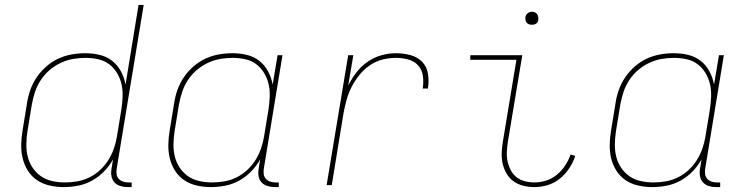

<svg xmlns="http://www.w3.org/2000/svg" viewBox="-20 -755 3040 783"><path d="M239 8Q210 8 182 1.5Q154 -5 131.5 -20Q109 -35 94 -58.5Q79 -82 72.5 -109Q66 -136 66.5 -165Q67 -194 72 -223L90 -333Q94 -361 103.5 -388Q113 -415 129.5 -439.5Q146 -464 169 -484Q192 -504 218 -516Q244 -528 272 -533Q300 -538 328 -538Q358 -538 387 -531Q416 -524 438 -506.5Q460 -489 473.5 -463.5Q487 -438 492 -410L545 -735H566L456 -68Q454 -56 455.5 -45Q457 -34 464 -26Q471 -18 481.5 -14.5Q492 -11 503 -11H517V8H500Q485 8 470.5 3.5Q456 -1 446.5 -11.5Q437 -22 434.5 -37Q432 -52 435 -68L441 -105Q426 -78 404 -55.5Q382 -33 354.5 -18Q327 -3 297.5 2.5Q268 8 239 8ZM245 -11Q270 -11 295.5 -15.5Q321 -20 344.5 -31.5Q368 -43 388 -61.5Q408 -80 422 -102.5Q436 -125 444.5 -149.5Q453 -174 457 -199L475 -309Q479 -335 480 -361Q481 -387 475.5 -411.5Q470 -436 457 -457.5Q444 -479 424.5 -493.5Q405 -508 380 -513.5Q355 -519 328 -519Q303 -519 277.5 -514.5Q252 -510 227.5 -498.5Q203 -487 182 -469Q161 -451 146 -428Q131 -405 123 -380.5Q115 -356 110 -330L92 -220Q88 -194 87.5 -167.5Q87 -141 93 -116.5Q99 -92 113 -71Q127 -50 147.5 -36Q168 -22 193.5 -16.5Q219 -11 245 -11Z M839 8Q810 8 782 1.5Q754 -5 731.5 -20Q709 -35 694 -58.5Q679 -82 672.5 -109Q666 -136 666.5 -165Q667 -194 672 -223L690 -333Q694 -361 703.5 -388Q713 -415 729.5 -439.5Q746 -464 769 -484Q792 -504 818 -516Q844 -528 872 -533Q900 -538 928 -538Q958 -538 987 -531Q1016 -524 1038 -506.5Q1060 -489 1073.5 -463.5Q1087 -438 1092 -410L1112 -530H1132L1056 -68Q1054 -56 1055.5 -45Q1057 -34 1064 -26Q1071 -18 1081.5 -14.5Q1092 -11 1103 -11H1117V8H1100Q1085 8 1070.5 3.5Q1056 -1 1046.5 -11.5Q1037 -22 1034.5 -37Q1032 -52 1035 -68L1041 -105Q1026 -78 1004 -55.5Q982 -33 954.5 -18Q927 -3 897.5 2.5Q868 8 839 8ZM845 -11Q870 -11 895.5 -15.5Q921 -20 944.5 -31.5Q968 -43 988 -61.5Q1008 -80 1022 -102.5Q1036 -125 1044.5 -149.5Q1053 -174 1057 -199L1075 -309Q1079 -335 1080 -361Q1081 -387 1075.5 -411.5Q1070 -436 1057 -457.5Q1044 -479 1024.5 -493.5Q1005 -508 980 -513.5Q955 -519 928 -519Q903 -519 877.5 -514.5Q852 -510 827.5 -498.5Q803 -487 782 -469Q761 -451 746 -428Q731 -405 723 -380.5Q715 -356 710 -330L692 -220Q688 -194 687.5 -167.5Q687 -141 693 -116.5Q699 -92 713 -71Q727 -50 747.5 -36Q768 -22 793.5 -16.5Q819 -11 845 -11Z M1312 0 1400 -530H1421L1400 -406Q1414 -434 1433.5 -459.5Q1453 -485 1479 -503Q1505 -521 1535 -529.5Q1565 -538 1594 -538Q1624 -538 1653 -530.5Q1682 -523 1701.5 -503Q1721 -483 1725.5 -453.5Q1730 -424 1725 -394H1704Q1708 -420 1704.5 -445.5Q1701 -471 1685 -488.5Q1669 -506 1644.5 -512.5Q1620 -519 1594 -519Q1567 -519 1539.5 -512Q1512 -505 1488 -488.5Q1464 -472 1445.5 -449Q1427 -426 1414 -400.5Q1401 -375 1393.5 -348Q1386 -321 1381 -294L1333 0Z M2159 8Q2136 8 2114 2.5Q2092 -3 2074.5 -15.5Q2057 -28 2046 -47Q2035 -66 2030 -87.5Q2025 -109 2026 -132.5Q2027 -156 2031 -179L2086 -511H1898V-530H2110L2051 -176Q2048 -156 2047 -135.5Q2046 -115 2050 -96.5Q2054 -78 2063 -61Q2072 -44 2086.5 -32.5Q2101 -21 2120 -16Q2139 -11 2159 -11Q2183 -11 2207 -18.5Q2231 -26 2251 -42.5Q2271 -59 2285 -80.5Q2299 -102 2307 -125L2326 -119Q2317 -92 2301 -68Q2285 -44 2262.5 -26Q2240 -8 2213 0Q2186 8 2159 8ZM2149 -654Q2143 -654 2137 -656Q2131 -658 2127.5 -663Q2124 -668 2123 -674Q2122 -680 2123 -686Q2124 -691 2126.5 -695Q2129 -699 2132.5 -701.5Q2136 -704 2140.5 -705.5Q2145 -707 2149 -707Q2156 -707 2161.5 -704.5Q2167 -702 2170.5 -697Q2174 -692 2175 -686Q2176 -680 2175 -674Q2175 -669 2172.5 -665Q2170 -661 2166 -658.5Q2162 -656 2158 -655Q2154 -654 2149 -654Z M2639 8Q2610 8 2582 1.5Q2554 -5 2531.5 -20Q2509 -35 2494 -58.5Q2479 -82 2472.5 -109Q2466 -136 2466.5 -165Q2467 -194 2472 -223L2490 -333Q2494 -361 2503.5 -388Q2513 -415 2529.5 -439.5Q2546 -464 2569 -484Q2592 -504 2618 -516Q2644 -528 2672 -533Q2700 -538 2728 -538Q2758 -538 2787 -531Q2816 -524 2838 -506.5Q2860 -489 2873.5 -463.5Q2887 -438 2892 -410L2912 -530H2932L2856 -68Q2854 -56 2855.5 -45Q2857 -34 2864 -26Q2871 -18 2881.5 -14.5Q2892 -11 2903 -11H2917V8H2900Q2885 8 2870.5 3.5Q2856 -1 2846.5 -11.5Q2837 -22 2834.5 -37Q2832 -52 2835 -68L2841 -105Q2826 -78 2804 -55.5Q2782 -33 2754.5 -18Q2727 -3 2697.5 2.5Q2668 8 2639 8ZM2645 -11Q2670 -11 2695.5 -15.5Q2721 -20 2744.5 -31.5Q2768 -43 2788 -61.5Q2808 -80 2822 -102.5Q2836 -125 2844.5 -149.5Q2853 -174 2857 -199L2875 -309Q2879 -335 2880 -361Q2881 -387 2875.5 -411.5Q2870 -436 2857 -457.5Q2844 -479 2824.5 -493.5Q2805 -508 2780 -513.5Q2755 -519 2728 -519Q2703 -519 2677.5 -514.5Q2652 -510 2627.5 -498.5Q2603 -487 2582 -469Q2561 -451 2546 -428Q2531 -405 2523 -380.5Q2515 -356 2510 -330L2492 -220Q2488 -194 2487.5 -167.5Q2487 -141 2493 -116.5Q2499 -92 2513 -71Q2527 -50 2547.5 -36Q2568 -22 2593.5 -16.5Q2619 -11 2645 -11Z"/></svg>

Font: Iosevka Curly Thin Extended
Style: Italic
Weight: 100
Width: 7
Italic angle: -9°
Monospace: yes
Designer: Belleve Invis
Foundry: Belleve Invis
Version: Version 11.1.0; ttfautohint (v1.8.3)